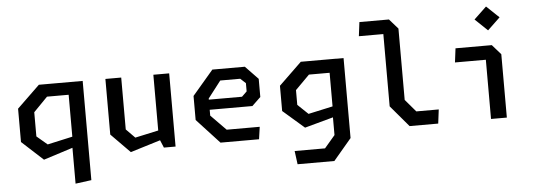

<svg xmlns="http://www.w3.org/2000/svg" viewBox="-58 -978 3836 1360"><g transform="rotate(-5 1860.0 -298.0)"><path d="M428.5 200 542 185V-520.5H230.5L69 -364.5V-127.5L220.5 11.5L428.5 -55ZM181 -157.5V-329.5L280.5 -431.5H434.5V-133.5L256 -94Z M816 -520.5H703.5V-125L838 11.5L1051.5 -54L1074 0H1157V-520.5H1044.5V-124L878.5 -88L816 -151.5Z M1476.5 0H1750.5L1763 -87.5H1528L1420.5 -197V-238.5H1724L1785.5 -297.5V-426.5L1695 -520.5H1464L1315 -346V-175ZM1420.5 -310.5V-318.5L1513 -438.5H1655L1692.5 -404V-345.5L1656.5 -310.5Z M2007 200H2268.5L2397 48V-520.5H2345.5V-521H2093L1931 -364.5V-185L2082.5 -53.5L2285.5 -109V17L2210.5 105H1994.5ZM2041.5 -219V-324L2142.5 -425.5H2289.5V-186.5L2115.5 -148.5Z M2821 0H3024.5L3037 -99.5H2877.5L2802.5 -187.5V-695L2741 -765H2531L2518.5 -665.5H2692.5V-151.5Z M3400 0H3512.5V-450.5L3451 -520.5H3193L3180.5 -421H3400ZM3345 -712 3434 -627 3523 -712 3434 -796.5Z"/></g></svg>

Font: Monaspace Krypton Medium
Style: Regular
Weight: 500
Designer: Riley Cran & the Lettermatic Team
Foundry: Lettermatic
Version: Version 1.101 (Monaspace Krypton)